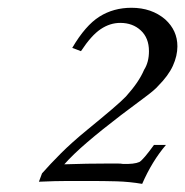

<svg xmlns="http://www.w3.org/2000/svg" viewBox="-20 -463 467 484"><path d="M184.1 -334 162.1 -342.3Q195.3 -398.9 230.7 -421.1Q266.1 -443.4 311.5 -443.4Q362.3 -443.4 396.5 -414.1Q427.2 -386.2 427.2 -346.2Q427.2 -322.3 415.8 -297.1Q404.3 -272 378.4 -246.1Q370.6 -236.8 347.4 -219.5Q324.2 -202.1 285.2 -172.9Q235.4 -134.8 199.7 -104.2Q164.1 -73.7 142.1 -48.8Q171.4 -49.8 199.2 -50.3Q227.1 -50.8 256.3 -50.8H274.4Q285.2 -50.8 289.6 -49.8Q318.4 -48.8 331.5 -54.7Q341.3 -60.5 368.2 -97.7H398.4Q363.3 -56.6 338.4 0.5Q307.1 -4.9 274.2 -5.9Q241.2 -6.8 205.1 -6.8Q182.1 -6.8 151.4 -6.8Q120.1 -6.8 78.1 -4.9L85.9 -25.9Q106 -48.8 133.5 -76.4Q161.1 -104 200.2 -136Q239.3 -168 262.7 -188Q286.1 -208 297.4 -219.7Q314.5 -238.8 325.4 -254.9Q336.4 -271 343.3 -287.1Q355.5 -306.2 355.5 -334Q355.5 -367.2 335 -386.2Q314.5 -405.3 283.2 -405.3Q257.3 -405.3 233.9 -389.6Q210.4 -374 184.1 -334Z"/></svg>

Font: ML-NILA03
Style: Regular
Weight: 400
Designer: CLT@C-DIT
Version: Version ML-NILA03 1.0